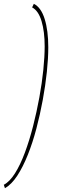

<svg xmlns="http://www.w3.org/2000/svg" viewBox="-81 -770 323 1010"><path d="M173 -521Q173 -463 165.5 -392Q158 -321 144 -244.5Q130 -168 110.5 -94Q91 -20 65.5 44Q40 108 10 154Q-20 200 -55 220L-61 202Q-30 186 -2 141.5Q26 97 50 32.5Q74 -32 93 -106.5Q112 -181 126 -257.5Q140 -334 147 -403.5Q154 -473 154 -526Q154 -604 137.5 -659Q121 -714 88 -731L97 -750Q135 -731 154 -670Q173 -609 173 -521Z"/></svg>

Font: Georama SemiCondensed Thin
Style: Italic
Weight: 100
Width: 4
Italic angle: -9°
Designer: Jean-Baptiste Levee
Foundry: Production Type
Version: Version 1.000